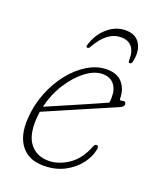

<svg xmlns="http://www.w3.org/2000/svg" viewBox="-121 -694 637 776"><g transform="rotate(20 197.5 -306.0)"><path d="M340 -125.5Q334 -94.5 310.8 -64Q287.5 -33.5 248.8 -13Q210 7.5 158.5 7.5Q95 7.5 62.5 -34.5Q30 -76.5 35 -150Q38.5 -208.5 59.5 -261.8Q80.5 -315 113.5 -356.5Q146.5 -398 186.8 -422Q227 -446 268.5 -446Q313.5 -446 335.8 -419.5Q358 -393 358 -353.5Q358 -344 368.5 -347.5Q383 -352.5 385 -339.5Q386.5 -329 371.5 -322Q337.5 -307 293.2 -288Q249 -269 204.5 -249.8Q160 -230.5 124 -215Q88 -199.5 71 -192Q69 -178 68 -164Q63 -89.5 91.8 -53.8Q120.5 -18 171 -18Q213.5 -18 255.5 -45.8Q297.5 -73.5 321 -133Q325.5 -144.5 333 -144.5Q344.5 -144.5 340 -125.5ZM258.5 -422.5Q224 -422.5 187 -394.8Q150 -367 119.8 -320Q89.5 -273 76 -215.5Q100 -226 143.2 -244.5Q186.5 -263 234.8 -284.2Q283 -305.5 322.5 -323Q324.5 -333 324.5 -348.5Q324.5 -382.5 307.2 -402.5Q290 -422.5 258.5 -422.5ZM277.5 -587.5Q217.5 -587.5 174 -509Q169.5 -501 164 -501Q156.5 -501 159 -511Q173 -559.5 208 -590Q243 -620.5 286 -620.5Q329 -620.5 347.8 -589.5Q366.5 -558.5 355 -509.5Q352.5 -501 345.5 -501Q339.5 -501 339.5 -509Q341.5 -587.5 277.5 -587.5Z"/></g></svg>

Font: Fraunces 72pt SuperSoft Thin
Style: Italic
Weight: 100
Italic angle: -16°
Version: Version 1.000;[b76b70a41]